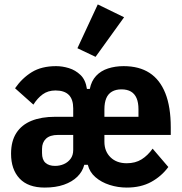

<svg xmlns="http://www.w3.org/2000/svg" viewBox="-20 -836 823 868"><path d="M311 -226H242Q206 -226 188 -209Q170 -192 170 -163V-144Q170 -114 185.5 -100Q201 -86 229 -86Q250 -86 268.5 -94Q287 -102 299 -118Q311 -134 311 -158ZM452 -308H606V-342Q606 -372 597.5 -392Q589 -412 572 -422Q555 -432 529 -432Q504 -432 486.5 -422Q469 -412 460.5 -392Q452 -372 452 -342ZM553 -98Q592 -98 620 -115.5Q648 -133 670 -164L741 -81Q710 -39 663.5 -13.5Q617 12 553 12Q513 12 475.5 0Q438 -12 411.5 -35Q385 -58 377 -91H361Q353 -60 329.5 -37Q306 -14 269 -1Q232 12 182 12Q107 12 68.5 -29Q30 -70 30 -141Q30 -198 54 -235Q78 -272 122.5 -290Q167 -308 229 -308H311V-346Q311 -387 291 -407Q271 -427 231 -427Q197 -427 173 -409.5Q149 -392 131 -363L48 -437Q80 -483 124 -510Q168 -537 234 -537Q262 -537 291.5 -528Q321 -519 344 -497Q367 -475 373 -434H386Q393 -470 414.5 -493Q436 -516 468.5 -526.5Q501 -537 539 -537Q609 -537 656 -506.5Q703 -476 727.5 -414.5Q752 -353 752 -260V-226H452V-195Q452 -152 479.5 -125Q507 -98 553 -98ZM541 -758 412 -579 330 -618 422 -816Z"/></svg>

Font: IBM Plex Sans Condensed
Style: Bold
Weight: 700
Width: 3
Designer: Mike Abbink, Paul van der Laan, Pieter van Rosmalen
Foundry: Bold Monday
Version: Version 3.201